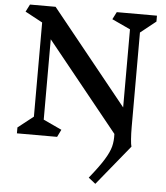

<svg xmlns="http://www.w3.org/2000/svg" viewBox="-66 -844 1011 1166"><g transform="rotate(5 439.5 -261.0)"><path d="M749 -99Q749 -59 751.5 -25.5Q754 8 758 20L559 264L516 230Q575 157 603.5 110.5Q632 64 641 29.5Q650 -5 648 -48L213 -587V-97L325 -45L303 0H58V-36L152 -110V-684L46 -741L69 -786H225L687 -213V-689L575 -741L598 -786H843V-750L749 -675Z"/></g></svg>

Font: Inknut Antiqua Medium
Style: Regular
Weight: 500
Designer: Claus Eggers Sørensen
Foundry: Claus Eggers Sørensen
Version: Version 1.003; ttfautohint (v1.8.2) -l 8 -r 50 -G 200 -x 14 